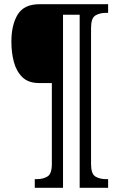

<svg xmlns="http://www.w3.org/2000/svg" viewBox="-20 -780 568 911"><path d="M145 111V70H155Q184 70 205 57.5Q226 45 226 -2V-386H165Q115 -386 86.5 -413.5Q58 -441 46 -485.5Q34 -530 34 -582Q34 -662 64 -711Q94 -760 167 -760H493V-719H483Q453 -719 432.5 -706.5Q412 -694 412 -647V-2Q412 45 432.5 57.5Q453 70 483 70H493V111H358V-710H279V111Z"/></svg>

Font: Noto Serif Myanmar Cond
Style: Regular
Weight: 400
Width: 3
Designer: Ben Mitchell and the Monotype Design Team
Foundry: Monotype Imaging Inc.
Version: Version 2.106; ttfautohint (v1.8.4.7-5d5b)